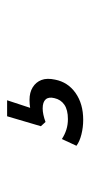

<svg xmlns="http://www.w3.org/2000/svg" viewBox="123 -183 254 540"><g transform="rotate(-90 250.0 87.0)"><path d="M183 194Q162 194 142 189Q122 184 110 175L129 134Q141 142 155 146.5Q169 151 185 151Q211 151 225.5 141Q240 131 244 113Q248 97 240.5 88.5Q233 80 215 80Q207 80 197.5 82Q188 84 177 88L165 75L193 -20H238L213 56L194 52Q203 47 215 45Q227 43 239 43Q260 43 274.5 52Q289 61 295 76.5Q301 92 296 115Q289 151 258.5 172.5Q228 194 183 194Z"/></g></svg>

Font: Nunito Sans 10pt Condensed
Style: Italic
Weight: 400
Width: 3
Italic angle: -9°
Designer: Vernon Adams
Foundry: Vernon Adams
Version: Version 3.101;gftools[0.9.27]